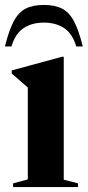

<svg xmlns="http://www.w3.org/2000/svg" viewBox="-27 -757 355 777"><path d="M231 -527.5V-30L288.5 -15V0H26V-15L85.5 -31V-403Q77 -410.5 60.2 -424.8Q43.5 -439 20.5 -459.5V-472L224.5 -527.5ZM150.5 -665.5Q101 -665.5 67.5 -642.5Q34 -619.5 19.5 -569H-7Q9 -634 28.5 -670.8Q48 -707.5 77 -722.2Q106 -737 150.5 -737Q195 -737 224 -722.2Q253 -707.5 272.5 -670.8Q292 -634 308 -569H281.5Q267 -619.5 233.5 -642.5Q200 -665.5 150.5 -665.5Z"/></svg>

Font: Newsreader 72pt SemiBold
Style: Regular
Weight: 600
Designer: Hugues Gentile
Foundry: Production Type
Version: Version 1.003; ttfautohint (v1.8.3)